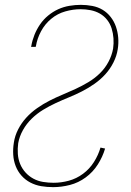

<svg xmlns="http://www.w3.org/2000/svg" viewBox="-20 -763 540 791"><path d="M199 8Q174 8 150 4Q126 0 105 -11Q84 -22 68.5 -39.5Q53 -57 44.5 -79Q36 -101 34.5 -125.5Q33 -150 37 -175Q41 -203 54.5 -229.5Q68 -256 88 -278Q108 -300 133 -317.5Q158 -335 184.5 -348.5Q211 -362 237.5 -373Q264 -384 291 -396.5Q318 -409 344 -424.5Q370 -440 391.5 -461Q413 -482 427 -508.5Q441 -535 446 -563Q449 -584 447.5 -605Q446 -626 440 -645.5Q434 -665 421.5 -681Q409 -697 391.5 -707Q374 -717 353.5 -721Q333 -725 312 -725Q281 -725 249 -716Q217 -707 191 -685.5Q165 -664 149 -634Q133 -604 128 -573L127 -570H108L109 -574Q113 -597 122 -619.5Q131 -642 145 -662.5Q159 -683 178.5 -699Q198 -715 220 -725Q242 -735 266 -739Q290 -743 313 -743Q337 -743 360.5 -738.5Q384 -734 403 -722.5Q422 -711 436 -693Q450 -675 457.5 -653.5Q465 -632 467 -608Q469 -584 465 -560Q461 -533 447.5 -506Q434 -479 414 -457Q394 -435 369 -417.5Q344 -400 317.5 -386.5Q291 -373 264 -362Q237 -351 210 -338.5Q183 -326 157.5 -310.5Q132 -295 110.5 -274Q89 -253 74.5 -227Q60 -201 55 -173Q52 -151 53.5 -129Q55 -107 63 -87.5Q71 -68 85 -52.5Q99 -37 117.5 -27Q136 -17 157.5 -13.5Q179 -10 201 -10Q232 -10 263.5 -18.5Q295 -27 322 -47Q349 -67 367 -95.5Q385 -124 394 -155L413 -151Q403 -117 383 -85.5Q363 -54 333 -32Q303 -10 268 -1Q233 8 199 8Z"/></svg>

Font: Iosevka Term Curly Thin
Style: Italic
Weight: 100
Italic angle: -9°
Designer: Belleve Invis
Foundry: Belleve Invis
Version: Version 32.3.0